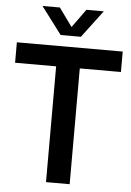

<svg xmlns="http://www.w3.org/2000/svg" viewBox="-62 -993 709 1039"><g transform="rotate(5 292.5 -474.0)"><path d="M228 0V-629H5V-740H580V-629H356.5V0ZM237.5 -800 126 -948H220.5L302 -835H283L364.5 -948H459L347.5 -800Z"/></g></svg>

Font: Encode Sans SC SemiCondensed SemiBold
Style: Regular
Weight: 600
Width: 4
Designer: Multiple Designers
Foundry: Impallari Type
Version: Version 3.002